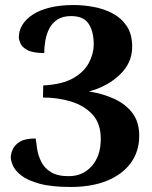

<svg xmlns="http://www.w3.org/2000/svg" viewBox="-20 -732 606 764"><path d="M262 12Q185 12 137.5 -1Q90 -14 65 -33.5Q40 -53 31.5 -73Q23 -93 23 -106Q23 -120 30.5 -137.5Q38 -155 59 -168Q80 -181 122 -181Q124 -163 128 -138Q132 -113 144 -88.5Q156 -64 182 -47.5Q208 -31 253 -31Q310 -31 345.5 -71.5Q381 -112 381 -179Q381 -241 348 -276.5Q315 -312 262.5 -328Q210 -344 151 -344L152 -392Q228 -396 271.5 -421Q315 -446 334 -482.5Q353 -519 353 -555Q353 -606 333 -637Q313 -668 263 -668Q230 -668 209 -654.5Q188 -641 176.5 -619Q165 -597 160.5 -571Q156 -545 156 -521Q111 -521 89.5 -532.5Q68 -544 61.5 -559Q55 -574 55 -584Q55 -610 69 -633Q83 -656 110.5 -674Q138 -692 179 -702Q220 -712 274 -712Q310 -712 350 -705Q390 -698 425.5 -680Q461 -662 483.5 -629.5Q506 -597 506 -546Q506 -482 457 -435Q408 -388 334 -368Q391 -359 436 -338Q481 -317 507.5 -281.5Q534 -246 534 -192Q534 -129 500 -83Q466 -37 405 -12.5Q344 12 262 12Z"/></svg>

Font: Arima Thin
Style: Regular
Weight: 100
Designer: Joana Correia and Natanael Gama
Foundry: NDISCOVER
Version: Version 1.101;gftools[0.9.23]